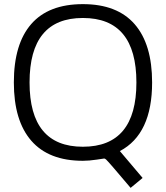

<svg xmlns="http://www.w3.org/2000/svg" viewBox="-20 -764 802 929"><path d="M716 -365Q716 -115 560 -33L670 97L612 145Q554 76 526.5 44.5Q499 13 493.5 8Q488 3 484 3Q483 3 447 8.5Q411 14 381 14Q216 14 131.5 -83Q47 -180 47 -365Q47 -551 131 -647.5Q215 -744 381 -744Q547 -744 631.5 -647Q716 -550 716 -365ZM123 -365Q123 -54 381 -54Q640 -54 640 -365Q640 -677 381 -677Q123 -677 123 -365Z"/></svg>

Font: Nacelle Light
Style: Regular
Weight: 300
Designer: Sora Sagano
Foundry: Sora Sagano
Version: Version 1.000;FEAKit 1.0